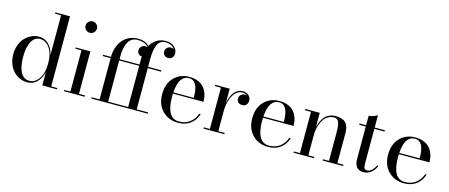

<svg xmlns="http://www.w3.org/2000/svg" viewBox="-48 -1349 4558 1948"><g transform="rotate(15 2231.0 -375.0)"><path d="M570 -13.5V0H416.5V-138Q399.5 -69.5 358.2 -30Q317 9.5 258.5 9.5Q218.5 9.5 181 -7Q143.5 -23.5 114.2 -53.5Q85 -83.5 67.5 -129.2Q50 -175 50 -229.5Q50 -284 67.5 -330Q85 -376 114.2 -406Q143.5 -436 181 -452.8Q218.5 -469.5 258.5 -469.5Q317 -469.5 358.2 -429.8Q399.5 -390 416.5 -321.5V-736.5H353V-750H506.5V-13.5ZM416.5 -229.5Q416.5 -332 375.5 -390.8Q334.5 -449.5 275 -449.5Q216 -449.5 184.8 -390.8Q153.5 -332 153.5 -229.5Q153.5 -127 184.8 -69Q216 -11 275 -11Q334.5 -11 375.5 -69.2Q416.5 -127.5 416.5 -229.5Z M700.8 -657.5Q683 -675 683 -700Q683 -725 700.8 -742.5Q718.5 -760 743 -760Q767.5 -760 785.2 -742.5Q803 -725 803 -700Q803 -675 785.2 -657.5Q767.5 -640 743 -640Q718.5 -640 700.8 -657.5ZM644.5 -13.5H708V-446.5H644.5V-460H798V-13.5H861V0H644.5Z M931.5 -13.5H1014.5V-446.5H931.5V-460H1014.5V-461.5Q1014.5 -511 1029.2 -555.8Q1044 -600.5 1071.5 -635Q1099 -669.5 1141 -689.8Q1183 -710 1234 -710Q1309 -710 1352 -665.5Q1377.5 -709.5 1418 -734.8Q1458.5 -760 1511.5 -760Q1568.5 -760 1601.5 -729.8Q1634.5 -699.5 1634.5 -661Q1634.5 -631.5 1618 -615.2Q1601.5 -599 1577 -599Q1555 -599 1538.2 -612.5Q1521.5 -626 1521.5 -653.5Q1521.5 -678 1539 -693.5Q1556.5 -709 1577 -709Q1593.5 -709 1608.5 -701Q1578 -746.5 1511.5 -746.5Q1454 -746.5 1429.2 -693.5Q1404.5 -640.5 1404.5 -540V-460H1544.5V-446.5H1404.5V-13.5H1524.5V0H931.5ZM1104.5 -490V-460H1314.5V-511.5Q1314.5 -528 1316 -544.5Q1295.5 -546 1281 -559.5Q1266.5 -573 1266.5 -598.5Q1266.5 -623 1284 -638.5Q1301.5 -654 1322 -654Q1333 -654 1344 -650Q1344.5 -651.5 1345.5 -653.5Q1307 -696.5 1234 -696.5Q1168.5 -696.5 1136.5 -642.5Q1104.5 -588.5 1104.5 -490ZM1104.5 -13.5H1314.5V-446.5H1104.5Z M2044 -135Q2023.5 -69 1972.5 -29.5Q1921.5 10 1843 10Q1744 10 1679 -55Q1614 -120 1614 -230Q1614 -340.5 1676.5 -405.2Q1739 -470 1838 -470Q1880.5 -470 1915 -458.8Q1949.5 -447.5 1972.2 -428.5Q1995 -409.5 2010.2 -382.8Q2025.5 -356 2032.2 -326Q2039 -296 2039 -262.5H1718.5Q1717.5 -240.5 1717.5 -230Q1717.5 -5 1849 -5Q1917 -5 1963 -40.8Q2009 -76.5 2029 -135ZM1838 -456.5Q1731 -456.5 1719 -276H1933Q1934.5 -456.5 1838 -456.5Z M2109.5 -13.5H2173V-446.5H2109.5V-460H2261.5V-309Q2270 -355 2286.2 -389.8Q2302.5 -424.5 2331 -447.2Q2359.5 -470 2396.5 -470Q2436.5 -470 2460.5 -447.5Q2484.5 -425 2484.5 -393Q2484.5 -367 2468.8 -349.5Q2453 -332 2427.5 -332Q2400.5 -332 2384.5 -346.8Q2368.5 -361.5 2368.5 -384.5Q2368.5 -411.5 2386 -426.5Q2403.5 -441.5 2427 -441.5Q2439.5 -441.5 2448.5 -438Q2426.5 -456 2395.5 -456Q2353 -456 2321.8 -420Q2290.5 -384 2276 -331Q2261.5 -278 2261.5 -217.5V-13.5H2328.5V0H2109.5Z M2990 -135Q2969.5 -69 2918.5 -29.5Q2867.5 10 2789 10Q2690 10 2625 -55Q2560 -120 2560 -230Q2560 -340.5 2622.5 -405.2Q2685 -470 2784 -470Q2826.5 -470 2861 -458.8Q2895.5 -447.5 2918.2 -428.5Q2941 -409.5 2956.2 -382.8Q2971.5 -356 2978.2 -326Q2985 -296 2985 -262.5H2664.5Q2663.5 -240.5 2663.5 -230Q2663.5 -5 2795 -5Q2863 -5 2909 -40.8Q2955 -76.5 2975 -135ZM2784 -456.5Q2677 -456.5 2665 -276H2879Q2880.5 -456.5 2784 -456.5Z M3055.5 -13.5H3119V-446.5H3055.5V-460H3207.5V-308Q3214 -340.5 3226 -367.5Q3238 -394.5 3257.2 -418.5Q3276.5 -442.5 3306.5 -456.2Q3336.5 -470 3374 -470Q3408 -470 3433 -462.5Q3458 -455 3473.2 -442.2Q3488.5 -429.5 3497.2 -409.5Q3506 -389.5 3509.2 -368.2Q3512.5 -347 3512.5 -319V-13.5H3576V0H3360.5V-13.5H3424V-305.5Q3424 -334 3423 -353.5Q3422 -373 3418.2 -393.2Q3414.5 -413.5 3408.2 -425.5Q3402 -437.5 3390.5 -445Q3379 -452.5 3363 -452.5Q3328.5 -452.5 3300.8 -437Q3273 -421.5 3256 -397.2Q3239 -373 3227.8 -341.8Q3216.5 -310.5 3212 -281.2Q3207.5 -252 3207.5 -224V-13.5H3270.5V0H3055.5Z M3921 -90Q3901 -44.5 3867.8 -18.8Q3834.5 7 3789.5 7Q3766 7 3748.2 -0.2Q3730.5 -7.5 3720.5 -18.8Q3710.5 -30 3704.5 -46.2Q3698.5 -62.5 3696.5 -77.5Q3694.5 -92.5 3694.5 -111V-446.5H3625.5V-460H3694.5V-560Q3716 -560 3742.5 -569Q3769 -578 3784.5 -590V-460H3891.5V-446.5H3784.5V-82.5Q3784.5 -46 3793 -32.8Q3801.5 -19.5 3823 -19.5Q3847 -19.5 3870.8 -42Q3894.5 -64.5 3909.5 -96.5Z M4417 -135Q4396.5 -69 4345.5 -29.5Q4294.5 10 4216 10Q4117 10 4052 -55Q3987 -120 3987 -230Q3987 -340.5 4049.5 -405.2Q4112 -470 4211 -470Q4253.5 -470 4288 -458.8Q4322.5 -447.5 4345.2 -428.5Q4368 -409.5 4383.2 -382.8Q4398.5 -356 4405.2 -326Q4412 -296 4412 -262.5H4091.5Q4090.5 -240.5 4090.5 -230Q4090.5 -5 4222 -5Q4290 -5 4336 -40.8Q4382 -76.5 4402 -135ZM4211 -456.5Q4104 -456.5 4092 -276H4306Q4307.5 -456.5 4211 -456.5Z"/></g></svg>

Font: Bodoni* 16pt
Style: Regular
Weight: 400
Version: Version 2.3